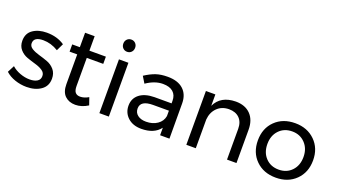

<svg xmlns="http://www.w3.org/2000/svg" viewBox="-63 -1255 3117 1774"><g transform="rotate(20 1496.0 -368.0)"><path d="M380 -412Q308 -456 232 -456Q139 -456 139 -393Q139 -363 169 -344.5Q199 -326 241.5 -314Q284 -302 326.5 -286.5Q369 -271 398.5 -236.5Q428 -202 428 -149Q428 -75 371.5 -36Q315 3 231 3Q172 3 116.5 -16Q61 -35 23 -70L58 -138Q91 -108 139.5 -90Q188 -72 234 -72Q280 -72 308 -89Q336 -106 336 -140Q337 -173 307.5 -193Q278 -213 235.5 -225Q193 -237 151 -252Q109 -267 79.5 -300.5Q50 -334 50 -386Q50 -459 104 -496Q158 -533 239 -533Q341 -533 414 -483Z M810 -107 835 -35Q774 4 711 4Q648 4 609 -33.5Q570 -71 570 -147V-440H495V-511H570V-653H664V-511H826V-440H664V-164Q664 -120 680 -101Q696 -82 728 -82Q766 -82 810 -107Z M952.5 -723Q969 -740 994 -740Q1019 -740 1035.5 -723Q1052 -706 1052 -680Q1052 -654 1035.5 -637Q1019 -620 994 -620Q969 -620 952.5 -637Q936 -654 936 -680Q936 -706 952.5 -723ZM948 -529H1041V0H948Z M1637 0H1545V-74Q1486 4 1360 4Q1277 4 1227 -42Q1177 -88 1177 -158Q1177 -229 1229.5 -270.5Q1282 -312 1376 -313H1544V-338Q1544 -394 1509.5 -424.5Q1475 -455 1409 -455Q1329 -455 1246 -398L1207 -462Q1264 -499 1312.5 -515.5Q1361 -532 1428 -532Q1527 -532 1581 -483.5Q1635 -435 1636 -348ZM1379 -73Q1444 -73 1489.5 -104.5Q1535 -136 1544 -188V-241H1389Q1265 -241 1265 -162Q1265 -121 1296 -97Q1327 -73 1379 -73Z M2097 -532Q2190 -532 2243 -477.5Q2296 -423 2296 -327V0H2203V-302Q2203 -369 2165.5 -406.5Q2128 -444 2062 -444Q1991 -443 1946.5 -398.5Q1902 -354 1896 -283V0H1803V-529H1896V-417Q1949 -530 2097 -532Z M2682 -532Q2801 -532 2877 -457.5Q2953 -383 2953 -265Q2953 -146 2877.5 -71.5Q2802 3 2682 3Q2561 3 2485.5 -71.5Q2410 -146 2410 -265Q2410 -384 2485.5 -458Q2561 -532 2682 -532ZM2682 -451Q2603 -451 2553.5 -399Q2504 -347 2504 -264Q2504 -180 2553.5 -128Q2603 -76 2682 -76Q2760 -76 2809.5 -128Q2859 -180 2859 -264Q2859 -346 2809 -398.5Q2759 -451 2682 -451Z"/></g></svg>

Font: Montserrat arm
Style: Regular
Weight: 400
Designer: Julieta Ulanovsky
Foundry: Julieta Ulanovsky
Version: Version 6.000;PS 006.000;hotconv 1.0.88;makeotf.lib2.5.64775